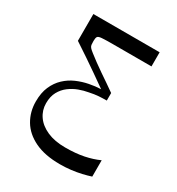

<svg xmlns="http://www.w3.org/2000/svg" viewBox="-167 -592 837 906"><g transform="rotate(30 251.5 -138.5)"><path d="M456 182Q435 189 409 195Q383 201 354 204.5Q325 208 294 208Q212 208 157 181.5Q102 155 75 109.5Q48 64 48 8Q48 -40 63 -74Q78 -108 103 -131.5Q128 -155 159 -168.5Q190 -182 223 -188.5Q256 -195 286 -196Q249 -222 217 -244.5Q185 -267 151.5 -289.5Q118 -312 77 -339V-485H438V-408Q392 -408 359 -408Q326 -408 297 -408Q268 -408 232 -408Q187 -408 168 -406.5Q149 -405 145 -398Q141 -391 141 -375Q141 -362 142 -354.5Q143 -347 148.5 -340.5Q154 -334 167 -324Q183 -311 204.5 -295.5Q226 -280 249 -264Q272 -248 294.5 -233Q317 -218 336 -204V-163Q314 -163 292.5 -161.5Q271 -160 243 -154Q219 -150 193 -140.5Q167 -131 144.5 -114Q122 -97 108 -71.5Q94 -46 94 -9Q94 29 115.5 60Q137 91 178 109Q219 127 276 127Q334 127 377.5 118Q421 109 456 93Z"/></g></svg>

Font: Ojuju Medium
Style: Regular
Weight: 500
Designer: Chisaokwu Joboson, Mirko Velimirovic
Foundry: Udi Foundry
Version: Version 1.000